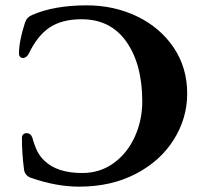

<svg xmlns="http://www.w3.org/2000/svg" viewBox="-20 -684 749 718"><path d="M51 0ZM680 -334Q680 -242 630 -162Q580 -82 488 -34Q396 14 276 14Q189 14 93 -20Q73 -29 70 -49Q62 -109 62 -169Q62 -177 67 -181.5Q72 -186 79 -186Q95 -186 101 -169Q109 -140 119 -119.5Q129 -99 146 -83Q194 -37 287 -37Q354 -37 405 -74Q456 -111 484 -172.5Q512 -234 512 -305Q512 -443 453 -527.5Q394 -612 285 -612Q212 -612 166 -581.5Q120 -551 88 -484Q84 -476 78 -471.5Q72 -467 66 -467Q60 -467 55.5 -471.5Q51 -476 51 -484Q51 -529 73 -598Q77 -610 83 -616.5Q89 -623 100 -628Q183 -664 304 -664Q407 -664 493 -622.5Q579 -581 629.5 -506Q680 -431 680 -334Z"/></svg>

Font: EB Garamond
Style: Bold
Weight: 700
Designer: Georg Duffner and Octavio Pardo
Foundry: Georg Duffner
Version: Version 1.000; ttfautohint (v1.6)